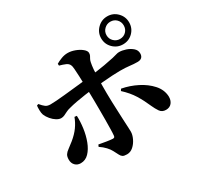

<svg xmlns="http://www.w3.org/2000/svg" viewBox="-185 -1059 1370 1333"><g transform="rotate(-30 500.0 -392.5)"><path d="M827 -618Q781 -618 748 -650.5Q715 -683 715 -730Q715 -776 748 -809Q781 -842 827 -842Q874 -842 906.5 -809Q939 -776 939 -730Q939 -683 906.5 -650.5Q874 -618 827 -618ZM469 57Q445 57 434.5 50Q424 43 417 28.5Q410 14 397 -10Q388 -28 369 -48.5Q350 -69 323 -87L330 -102Q363 -96 390.5 -91.5Q418 -87 437 -86Q445 -86 449 -89Q453 -92 454 -102Q456 -122 456.5 -156Q457 -190 457.5 -230Q458 -270 457.5 -310Q457 -350 457 -382Q457 -404 456 -436.5Q455 -469 454 -507Q453 -545 451.5 -579.5Q450 -614 448 -639Q446 -664 442 -671Q435 -688 415.5 -696.5Q396 -705 367 -713L366 -728Q384 -739 410 -749Q436 -759 462 -759Q489 -759 519 -748Q549 -737 570.5 -719.5Q592 -702 592 -685Q592 -673 587.5 -664Q583 -655 578 -646.5Q573 -638 570 -624Q565 -601 562.5 -571Q560 -541 559 -507.5Q558 -474 558 -441.5Q558 -409 558 -382Q558 -349 559.5 -311Q561 -273 562.5 -236Q564 -199 565.5 -165Q567 -131 568.5 -106Q570 -81 570 -68Q570 -42 556 -12.5Q542 17 519.5 37Q497 57 469 57ZM160 -50Q133 -50 116 -67.5Q99 -85 99 -113Q99 -138 108 -152Q117 -166 135.5 -179Q154 -192 181 -214Q220 -246 244 -279.5Q268 -313 282 -351L300 -349Q302 -303 295 -251Q288 -199 270.5 -153Q253 -107 225.5 -78.5Q198 -50 160 -50ZM199 -389Q182 -389 162.5 -401Q143 -413 126 -433Q109 -453 100 -475Q95 -489 94.5 -512Q94 -535 96 -549L109 -554Q129 -530 143.5 -519.5Q158 -509 182 -509Q198 -509 229 -511Q260 -513 297.5 -517Q335 -521 374 -525Q413 -529 445 -532.5Q477 -536 497 -538Q589 -549 640 -558Q691 -567 716.5 -573Q742 -579 752.5 -582.5Q763 -586 775 -586Q799 -586 827.5 -576.5Q856 -567 877 -549Q898 -531 898 -505Q898 -484 886.5 -473Q875 -462 853 -462Q822 -462 791.5 -466Q761 -470 714 -470Q689 -470 654 -468Q619 -466 579 -462.5Q539 -459 497 -455Q462 -452 424 -446.5Q386 -441 350.5 -434.5Q315 -428 286 -420Q268 -416 253.5 -408.5Q239 -401 226 -395Q213 -389 199 -389ZM858 -75Q826 -75 810 -99Q794 -123 783 -148Q758 -206 729 -253Q700 -300 651 -345L660 -359Q724 -347 782 -317.5Q840 -288 878.5 -245Q917 -202 920 -148Q921 -116 904.5 -95.5Q888 -75 858 -75ZM827 -661Q857 -661 876.5 -681Q896 -701 896 -730Q896 -759 876.5 -779Q857 -799 827 -799Q799 -799 778.5 -779Q758 -759 758 -730Q758 -701 778.5 -681Q799 -661 827 -661Z"/></g></svg>

Font: Noto Serif HK ExtraLight ExtraBold
Style: Regular
Weight: 800
Version: Version 2.003-H1;hotconv 1.1.1;makeotfexe 2.6.0